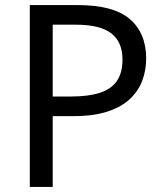

<svg xmlns="http://www.w3.org/2000/svg" viewBox="-20 -734 645 754"><path d="M286 -714Q426 -714 490 -659Q554 -604 554 -504Q554 -460 539.5 -419.5Q525 -379 492 -347Q459 -315 404 -296.5Q349 -278 269 -278H187V0H97V-714ZM278 -637H187V-355H259Q327 -355 372 -369.5Q417 -384 439 -416Q461 -448 461 -500Q461 -569 417 -603Q373 -637 278 -637Z"/></svg>

Font: hexloriya05
Style: Book
Weight: 400
Designer: Jelle Bosma - Monotype Design Team
Foundry: Monotype Imaging Inc.
Version: Version 2.003